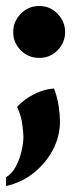

<svg xmlns="http://www.w3.org/2000/svg" viewBox="-27 -458 263 640"><path d="M153 -163Q164 -135 168.5 -104.5Q173 -74 173 -54Q173 -3 149 42Q125 87 84.5 119Q44 151 -7 162V133Q13 121 25.5 97.5Q38 74 44.5 47Q51 20 51 -2Q51 -17 47 -45.5Q43 -74 30 -102Q53 -127 86.5 -144Q120 -161 153 -163ZM104 -265Q67 -265 42 -290.5Q17 -316 17 -351Q17 -386 42 -412Q67 -438 104 -438Q140 -438 165 -412Q190 -386 190 -351Q190 -316 165 -290.5Q140 -265 104 -265Z"/></svg>

Font: Bona Nova
Style: Bold
Weight: 700
Designer: Mateusz Machalski
Foundry: Capitalics
Version: Version 4.001; ttfautohint (v1.8.3)